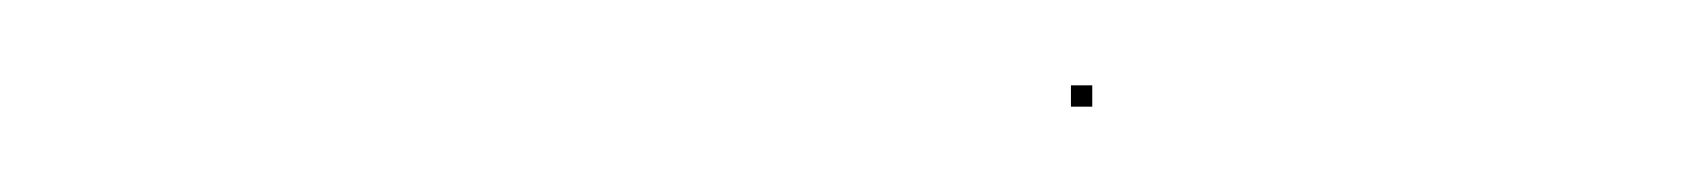

<svg xmlns="http://www.w3.org/2000/svg" viewBox="-20 -422 394 45"><path d="M231 -397V-402H236V-397Z"/></svg>

Font: FRB American Cursive Just Beginnings
Style: Italic
Weight: 400
Italic angle: -25°
Version: Version 2.0;Modular Font Editor K font №1